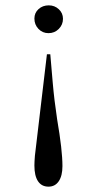

<svg xmlns="http://www.w3.org/2000/svg" viewBox="-20 -487 373 725"><path d="M157.2 -282.2H169.9L179.2 -173.8Q184.6 -110.8 195.8 -36.1Q215.8 80.1 215.8 140.1Q215.8 176.8 201.9 197.3Q188 217.8 163.1 217.8Q137.2 217.8 123.5 197.3Q109.9 176.8 109.9 138.2Q109.9 125.5 111.8 101.1ZM164.1 -466.8Q186.5 -466.8 202.1 -452.1Q217.8 -437.5 217.8 -416Q217.8 -393.6 201.9 -377.7Q186 -361.8 163.1 -361.8Q140.6 -361.8 125.2 -377.9Q109.9 -394 109.9 -417Q109.9 -438.5 125.5 -452.6Q141.1 -466.8 164.1 -466.8Z"/></svg>

Font: Accordance
Style: Regular
Weight: 400
Version: Version 1.1 (build May 11, 2018) Miklal Software Solutions, 